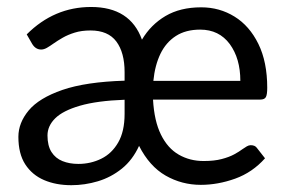

<svg xmlns="http://www.w3.org/2000/svg" viewBox="-20 -536 845 564"><path d="M189.5 8Q144.5 8 109.5 -7Q74.5 -22 54.2 -53.2Q34 -84.5 34 -134Q34 -175 64.2 -211.5Q94.5 -248 163.2 -271.8Q232 -295.5 346 -299V-324Q346 -381.5 321.8 -414Q297.5 -446.5 246 -446.5Q219.5 -446.5 199.5 -440.2Q179.5 -434 164.2 -425.2Q149 -416.5 137 -408Q126.5 -400.5 117.8 -395.5Q109 -390.5 101 -390.5Q84.5 -390.5 74.5 -407L58.5 -435Q139 -515.5 247.5 -515.5Q362.5 -515.5 397 -419.5Q423 -463.5 466.2 -489Q509.5 -514.5 571 -514.5Q625 -514.5 669 -487.2Q713 -460 739 -407Q765 -354 765 -278Q765 -258 761 -250.8Q757 -243.5 744.5 -243.5H429.5Q433 -180.5 452.8 -140.5Q472.5 -100.5 505 -81.8Q537.5 -63 578 -63Q609.5 -63 631.2 -68.8Q653 -74.5 667.8 -82.5Q682.5 -90.5 692.5 -98Q699.5 -103 705.2 -106.2Q711 -109.5 716.5 -109.5Q729.5 -109.5 735 -101L758.5 -71Q721.5 -29.5 670.8 -11.2Q620 7 570 7Q514 7 466.5 -20.2Q419 -47.5 388.5 -107.5Q369.5 -66 337.8 -40.5Q306 -15 267.5 -3.5Q229 8 189.5 8ZM210 -54.5Q246.5 -54.5 277.5 -69.8Q308.5 -85 327.2 -117.5Q346 -150 346 -201.5V-243Q265 -240 215 -225.5Q165 -211 142.2 -188.5Q119.5 -166 119.5 -138Q119.5 -108 131.2 -89.5Q143 -71 163.5 -62.8Q184 -54.5 210 -54.5ZM686 -298.5Q686 -364 655 -406.5Q623.5 -449 568 -449Q525.5 -449 496.5 -430.2Q467.5 -411.5 451.2 -377.8Q435 -344 430.5 -298.5Z"/></svg>

Font: Verano Sans
Style: Regular
Weight: 400
Designer: Lukasz Dziedzic with Adam Twardoch and Botio Nikoltchev
Foundry: tyPoland Lukasz Dziedzic
Version: Version 3.001;December 28, 2019;FontCreator 12.0.0.2547 64-b